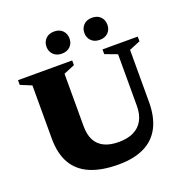

<svg xmlns="http://www.w3.org/2000/svg" viewBox="-154 -1016 1114 1167"><g transform="rotate(-20 403.0 -432.0)"><path d="M641 -283V-616L562 -645.5V-676H790V-645.5L718.5 -616V-280.5Q718.5 -181.5 684 -115.8Q649.5 -50 582 -17.5Q514.5 15 415.5 15Q307 15 234 -16Q161 -47 124 -110.8Q87 -174.5 87 -272V-616L15.5 -645.5V-676H366V-645.5L294.5 -616V-276.5Q294.5 -222.5 313.2 -186.2Q332 -150 369.8 -131.5Q407.5 -113 464 -113Q520.5 -113 559.8 -132Q599 -151 620 -188.8Q641 -226.5 641 -283ZM322 -736Q288 -736 267.8 -756.2Q247.5 -776.5 247.5 -807Q247.5 -838.5 267.8 -858.8Q288 -879 322 -879Q356.5 -879 376.5 -858.8Q396.5 -838.5 396.5 -807Q396.5 -776.5 376.5 -756.2Q356.5 -736 322 -736ZM567 -736Q533 -736 512.8 -756.2Q492.5 -776.5 492.5 -807Q492.5 -838.5 512.8 -858.8Q533 -879 567 -879Q601.5 -879 621.5 -858.8Q641.5 -838.5 641.5 -807Q641.5 -776.5 621.5 -756.2Q601.5 -736 567 -736Z"/></g></svg>

Font: Newsreader 16pt 16pt ExtraBold
Style: Regular
Weight: 800
Version: Version 1.003